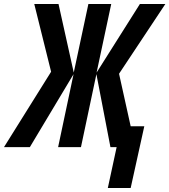

<svg xmlns="http://www.w3.org/2000/svg" viewBox="-86 -734 845 958"><path d="M566 204 634 -104H566L508 -366L739 -714H612L396 -372L469 -714H355L282 -372L206 -714H85L169 -376L-66 0H63L281 -364L204 0H318L395 -364L465 0H496L452 204Z"/></svg>

Font: Noto Sans Display Condensed
Style: Bold Italic
Weight: 700
Width: 3
Designer: Monotype Design team
Foundry: Monotype Imaging Inc.
Version: 1.000